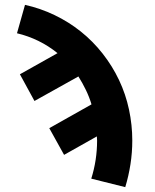

<svg xmlns="http://www.w3.org/2000/svg" viewBox="-20 -558 640 791"><path d="M496 213 356 178Q368 140 374 100.5Q380 61 380 21Q380 17 379.5 12.5Q379 8 379 4L244 80L183 -30L357 -128Q348 -158 334 -187Q320 -216 303 -243L122 -142L62 -252L217 -339Q180 -369 138 -389.5Q96 -410 50 -421L83 -538Q146 -524 204.5 -496Q263 -468 313 -428Q363 -388 403 -337Q443 -286 470.5 -228Q498 -170 511.5 -106.5Q525 -43 525 21Q525 70 517.5 118.5Q510 167 496 213Z"/></svg>

Font: Iosevka Slab Heavy Extended
Style: Regular
Weight: 900
Width: 7
Monospace: yes
Designer: Belleve Invis
Foundry: Belleve Invis
Version: Version 11.1.0; ttfautohint (v1.8.3)